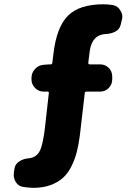

<svg xmlns="http://www.w3.org/2000/svg" viewBox="-20 -778 648 908"><path d="M514.6 -753.9Q538.1 -749 549.8 -727.5Q558.6 -713.9 558.6 -698.2Q558.6 -690.4 555.7 -681.6L550.8 -661.1Q545.9 -639.6 525.9 -628.9Q505.9 -618.2 481.4 -617.2Q415 -614.3 404.3 -536.1L397.5 -481.4Q397.5 -473.6 404.3 -473.6H453.1Q477.5 -473.6 494.1 -457Q510.7 -440.4 510.7 -416V-402.3Q510.7 -378.9 494.1 -361.8Q477.5 -344.7 453.1 -344.7H389.6Q381.8 -344.7 380.9 -337.9L357.4 -135.7Q351.6 -91.8 342.8 -58.1Q334 -24.4 317.9 8.3Q301.8 41 278.3 62.5Q254.9 84 219.2 97.2Q183.6 110.4 136.7 110.4Q113.3 109.4 91.8 106.4Q67.4 103.5 54.7 83Q44.9 66.4 44.9 48.8Q44.9 43 45.9 36.1L48.8 17.6Q52.7 -2.9 71.8 -15.1Q90.8 -27.3 115.2 -29.3Q151.4 -32.2 168 -64Q184.6 -95.7 194.3 -189.5L210.9 -337.9Q211.9 -344.7 205.1 -344.7H186.5Q163.1 -344.7 146 -361.8Q128.9 -378.9 128.9 -402.3V-409.2Q128.9 -433.6 145.5 -451.7Q162.1 -469.7 186.5 -471.7L213.9 -473.6H219.7Q226.6 -473.6 227.5 -481.4L232.4 -521.5Q247.1 -649.4 301.3 -703.6Q355.5 -757.8 469.7 -757.8Q488.3 -757.8 514.6 -753.9Z"/></svg>

Font: Gen Jyuu Gothic Heavy
Style: Bold
Weight: 900
Designer: [Source Han Sans]
Ryoko NISHIZUKA  (kana & ideographs); Paul D. Hunt (Latin, Greek & Cyrillic); Wenlong ZHANG  (bopomofo
Version: Version 1.002.20150607